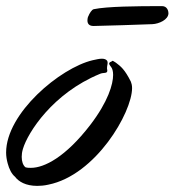

<svg xmlns="http://www.w3.org/2000/svg" viewBox="-75 -599 571 628"><path d="M276 -368C276 -371 275 -373 275 -375C275 -384 277 -388 277 -393C277 -395 277 -397 276 -399C273 -405 266 -407 258 -407C249 -407 238 -404 228 -402C122 -377 -55 -229 -55 -100C-55 -88 -53 -76 -50 -65C-45 -46 -37 -30 -26 -21C-14 -5 9 9 47 9C57 9 70 8 83 5C238 -26 357 -231 357 -311C357 -320 355 -327 353 -332C333 -372 320 -382 304 -394C297 -399 294 -400 293 -400C290 -400 291 -397 288 -397C285 -396 282 -394 282 -391C282 -389 284 -385 289 -379C292 -375 295 -367 295 -354C295 -324 279 -267 220 -190C139 -85 70 -50 26 -50C20 -50 14 -50 8 -52C0 -59 -4 -71 -4 -86C-4 -94 -3 -102 0 -112C16 -166 98 -294 251 -357C263 -363 276 -357 276 -368ZM476 -556C476 -563 472 -579 455 -579C371 -579 275 -578 232 -569C225 -568 217 -554 214 -546C213 -545 211 -539 211 -532C211 -523 215 -514 231 -514C244 -514 407 -519 424 -520C444 -521 476 -534 476 -556Z"/></svg>

Font: Oregano
Style: Italic
Weight: 400
Italic angle: -12°
Designer: Astigmatic (AOETI)
Foundry: Astigmatic (AOETI)
Version: Version 1.000